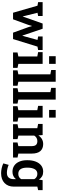

<svg xmlns="http://www.w3.org/2000/svg" viewBox="1187 -1989 1015 3429"><g transform="rotate(90 1694.5 -274.5)"><path d="M207.5 0 81.5 -436.5 18.1 -447.8V-528.3H265.6V-447.8L208 -437L261.7 -219.7L272.9 -174.3H275.9L291 -219.7L400.4 -528.3H493.2L599.1 -216.3L614.7 -167H617.7L632.8 -216.3L693.4 -437L630.9 -447.8V-528.3H873.5V-447.8L812.5 -436.5L677.7 0H563.5L464.8 -273.4L445.8 -337.4L442.9 -336.9L424.3 -272.9L324.7 0Z M917.5 0V-80.1L988.3 -94.7V-433.1L911.6 -447.8V-528.3H1121.1V-94.7L1191.9 -80.1V0ZM983.4 -644V-761.7H1121.1V-644Z M1235.8 0V-80.1L1307.1 -94.7V-666.5L1230.5 -681.2V-761.7H1439.9V-94.7L1511.2 -80.1V0Z M1554.7 0V-80.1L1626 -94.7V-666.5L1549.3 -681.2V-761.7H1758.8V-94.7L1830.1 -80.1V0Z M1877 0V-80.1L1947.8 -94.7V-433.1L1871.1 -447.8V-528.3H2080.6V-94.7L2151.4 -80.1V0ZM1942.9 -644V-761.7H2080.6V-644Z M2198.2 0V-80.1L2269 -94.7V-433.1L2192.9 -447.8V-528.3H2392.1L2398.4 -452.1Q2424.8 -493.2 2464.1 -515.6Q2503.4 -538.1 2553.2 -538.1Q2632.8 -538.1 2678 -487.8Q2723.1 -437.5 2723.1 -331.1V-94.7L2793.9 -80.1V0H2524.9V-80.1L2589.8 -94.7V-330.1Q2589.8 -386.7 2567.4 -410.4Q2544.9 -434.1 2500.5 -434.1Q2467.8 -434.1 2442.9 -419.7Q2418 -405.3 2401.9 -378.9V-94.7L2464.4 -80.1V0Z M3072.3 213.4Q3032.7 213.4 2983.9 202.9Q2935.1 192.4 2897.9 173.8L2924.3 78.1Q2956.5 92.8 2994.6 101.3Q3032.7 109.9 3065.9 109.9Q3125 109.9 3152.3 77.1Q3179.7 44.4 3179.7 -14.2V-52.2Q3130.4 10.3 3047.9 10.3Q2983.4 10.3 2937 -22.2Q2890.6 -54.7 2866 -112.8Q2841.3 -170.9 2841.3 -248.5V-258.8Q2841.3 -342.3 2866 -405.3Q2890.6 -468.3 2936.3 -503.2Q2981.9 -538.1 3045.9 -538.1Q3093.8 -538.1 3128.7 -518.3Q3163.6 -498.5 3188 -461.9L3197.8 -528.3H3375.5V-447.8L3313 -434.1V-13.7Q3313 90.3 3249 151.9Q3185.1 213.4 3072.3 213.4ZM3085 -93.8Q3148.9 -93.8 3179.7 -146.5V-378.9Q3165 -404.8 3141.1 -419.4Q3117.2 -434.1 3085.4 -434.1Q3027.3 -434.1 3000.7 -385.3Q2974.1 -336.4 2974.1 -258.8V-248.5Q2974.1 -176.8 3000.2 -135.3Q3026.4 -93.8 3085 -93.8Z"/></g></svg>

Font: Roboto Slab SemiBold
Style: Regular
Weight: 600
Designer: Google
Version: Version 2.001; ttfautohint (v1.8.3)